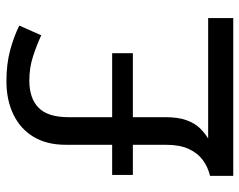

<svg xmlns="http://www.w3.org/2000/svg" viewBox="-96 -668 763 612"><g transform="rotate(-90 286.0 -361.5)"><path d="M334 -723Q389 -723 433 -711Q477 -699 511 -682L480 -612Q450 -626 413.5 -638Q377 -650 336 -650Q279 -650 249 -620.5Q219 -591 219 -525V-386H423V-320H219V-216Q219 -176 209.5 -149.5Q200 -123 184.5 -107Q169 -91 151 -80H535V0H32V-74Q61 -81 83 -97.5Q105 -114 118 -142.5Q131 -171 131 -215V-320H35V-386H131V-534Q131 -594 156 -636Q181 -678 227 -700.5Q273 -723 334 -723Z"/></g></svg>

Font: Noto Sans Hebrew
Style: Regular
Weight: 400
Designer: Monotype Design Team
Foundry: Monotype Imaging Inc.
Version: Version 2.003;January 10, 2023;FontCreator 14.0.0.2877 64-bi